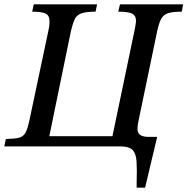

<svg xmlns="http://www.w3.org/2000/svg" viewBox="-36 -677 867 888"><path d="M635 191H596Q596 185 596 179Q596 173 596 168Q598 106 595.5 69Q593 32 576.5 16Q560 0 520 0H-16L-9 -34Q31 -35 51.5 -40Q72 -45 82 -63.5Q92 -82 101 -125L188 -536Q191 -549 192 -559Q193 -569 193 -578Q193 -606 174.5 -614.5Q156 -623 113 -623L120 -657H413L406 -623Q362 -623 340 -615Q318 -607 309 -587Q300 -567 292 -533L192 -47H484L587 -540Q589 -552 591 -562.5Q593 -573 593 -582Q593 -604 576 -613.5Q559 -623 511 -623L519 -657H811L805 -623Q764 -623 742.5 -616.5Q721 -610 710.5 -591.5Q700 -573 692 -538L604 -115Q600 -97 600 -82Q600 -61 612 -53Q624 -45 646 -44H691Z"/></svg>

Font: STIX Two Text Medium
Style: Italic
Weight: 500
Italic angle: -12°
Designer: Ross Mills, John Hudson & Paul Hanslow, Tiro Typeworks Ltd; with prior portions MicroPress Inc. and Coen Hoffman, Elsevi
Foundry: Tiro Typeworks Ltd
Version: Version 2.13 b171